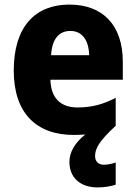

<svg xmlns="http://www.w3.org/2000/svg" viewBox="-20 -579 594 838"><path d="M395 102C395 70 412 37 485 -30V-152C429 -123 380 -110 318 -110C242 -110 202 -154 200 -231H516V-309C516 -470 428 -559 283 -559C133 -559 40 -462 40 -271C40 -84 140 10 302 10C320 10 337 9 352 8C305 46 283 86 283 128C283 195 329 239 406 239C436 239 464 234 485 227V130C473 135 451 140 433 140C411 140 395 127 395 102ZM287 -444C340 -444 368 -401 369 -338H203C207 -412 240 -444 287 -444Z"/></svg>

Font: Noto Sans Thai SemCond ExtBd
Style: Regular
Weight: 800
Width: 4
Designer: Monotype Design Team
Foundry: Monotype Imaging Inc.
Version: Version 2.002